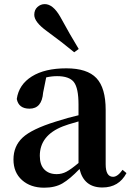

<svg xmlns="http://www.w3.org/2000/svg" viewBox="-20 -875 621 911"><path d="M353.5 -642.6 332 -627Q274.4 -674.8 202.1 -727.5Q142.6 -770.5 142.6 -804.7Q142.6 -828.1 157.7 -841.8Q172.9 -855.5 192.4 -855.5Q231.4 -855.5 265.6 -795.9Q313.5 -708 353.5 -642.6ZM352.5 -101.6V-298.8Q293.9 -282.2 278.3 -275.4Q168.9 -232.4 168.9 -135.7Q168.9 -92.8 190.4 -70.8Q211.9 -48.8 249 -48.8Q273.4 -48.8 294.9 -60.1Q316.4 -71.3 352.5 -101.6ZM561.5 -69.3 580.1 -53.7Q543.9 14.6 465.8 14.6Q377.9 14.6 357.4 -73.2Q311.5 -25.4 276.4 -4.9Q241.2 15.6 189.5 15.6Q125 15.6 84.5 -20.5Q43.9 -56.6 43.9 -118.2Q43.9 -181.6 87.4 -222.2Q130.9 -262.7 244.1 -297.9Q304.7 -317.4 352.5 -328.1V-378.9Q352.5 -457 330.6 -485.4Q308.6 -513.7 251 -513.7Q225.6 -513.7 199.2 -507.8L184.6 -435.5Q178.7 -359.4 120.1 -359.4Q68.4 -359.4 59.6 -405.3Q69.3 -473.6 130.9 -512.2Q192.4 -550.8 294.9 -550.8Q393.6 -550.8 437.5 -504.4Q481.4 -458 481.4 -353.5V-95.7Q481.4 -36.1 516.6 -36.1Q538.1 -36.1 561.5 -69.3Z"/></svg>

Font: GenYoMin TW TTF Bold
Style: Regular
Weight: 700
Version: Version 1.300